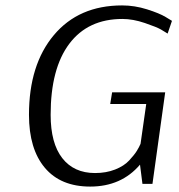

<svg xmlns="http://www.w3.org/2000/svg" viewBox="-20 -679 660 709"><path d="M543 0H506L497 -71Q428 10 313 10Q204 10 145.5 -59.5Q87 -129 87 -255Q87 -440 179 -549.5Q271 -659 431 -659Q477 -659 523 -644.5Q569 -630 592 -616L615 -602L599 -555Q590 -561 574.5 -570Q559 -579 515 -594Q471 -609 432 -609Q305 -609 236 -517.5Q167 -426 167 -255Q167 -150 210 -95Q253 -40 331 -40Q372 -40 405 -53Q438 -66 457 -86.5Q476 -107 485 -121.5Q494 -136 499 -148L520 -295H387L394 -338H590Z"/></svg>

Font: Arsenal
Style: Italic
Weight: 400
Italic angle: -9.10001°
Designer: Andrij Shevchenko
Foundry: Stairsfor
Version: Version 2.001;PS 002.001;hotconv 1.0.88;makeotf.lib2.5.64775